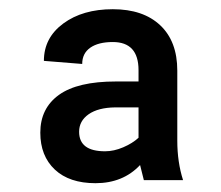

<svg xmlns="http://www.w3.org/2000/svg" viewBox="-20 -741 486 423"><path d="M296.9 -344.2 288.6 -377.4Q251 -337.4 190.4 -337.4Q132.8 -337.4 100.8 -367.4Q68.8 -397.5 68.8 -448.7Q68.8 -502.4 109.9 -532Q150.9 -561.5 235.4 -561.5H285.2V-586.4Q285.2 -648.4 228.5 -648.4Q196.8 -648.4 179 -636Q161.1 -623.5 161.1 -600.1L76.7 -606.9Q76.7 -657.7 119.4 -689.2Q162.1 -720.7 228.5 -720.7Q295.4 -720.7 333 -685.3Q370.6 -649.9 370.6 -585.4V-431.2Q370.6 -383.8 383.3 -344.2ZM211.4 -407.7Q231 -407.7 251.5 -416.5Q272 -425.3 285.2 -437.5V-504.4H233.4Q196.3 -503.9 175.3 -489.3Q154.3 -474.6 154.3 -450.7Q154.3 -407.7 211.4 -407.7Z"/></svg>

Font: Vazir Medium UI
Style: Medium-UI
Weight: 500
Designer: Saber Rastikerdar
Foundry: Saber Rastikerdar
Version: Version 30.0.0